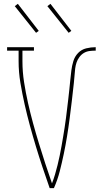

<svg xmlns="http://www.w3.org/2000/svg" viewBox="-20 -981 540 1001"><path d="M239 0Q220 -54 202 -108Q184 -162 167.5 -216.5Q151 -271 136 -326Q121 -381 108.5 -436.5Q96 -492 86.5 -548.5Q77 -605 77 -662V-717H17V-735H157V-717H97V-662Q97 -607 105.5 -552.5Q114 -498 126 -444.5Q138 -391 152.5 -338Q167 -285 183 -233Q199 -181 216 -128.5Q233 -76 251 -25Q260 -48 267 -72Q274 -96 280 -120Q286 -144 291 -168.5Q296 -193 300.5 -217.5Q305 -242 309 -267Q313 -292 317 -316.5Q321 -341 324 -365.5Q327 -390 330 -415Q333 -440 336 -465Q339 -490 341.5 -514.5Q344 -539 346.5 -564Q349 -589 352 -613.5Q355 -638 362.5 -662.5Q370 -687 387.5 -705Q405 -723 429.5 -729Q454 -735 479 -735V-717Q463 -717 447 -715Q431 -713 417.5 -705Q404 -697 394 -683.5Q384 -670 379 -655Q374 -640 372 -624Q370 -608 369 -592Q368 -581 367 -570Q366 -559 365 -548Q360 -501 354.5 -455Q349 -409 343 -362.5Q337 -316 329.5 -270Q322 -224 312.5 -178.5Q303 -133 291.5 -88Q280 -43 261 0ZM338 -810 227 -949 243 -961 352 -820ZM168 -810 57 -949 73 -961 182 -820Z"/></svg>

Font: Iosevka Curly Slab Thin
Style: Regular
Weight: 100
Monospace: yes
Designer: Belleve Invis
Foundry: Belleve Invis
Version: Version 22.1.2; ttfautohint (v1.8.4)